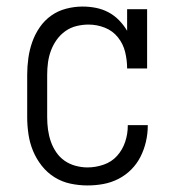

<svg xmlns="http://www.w3.org/2000/svg" viewBox="-20 -558 540 586"><path d="M247 8Q221 8 195 2.5Q169 -3 146.5 -17Q124 -31 107.5 -52Q91 -73 81 -97Q71 -121 67 -147.5Q63 -174 63 -200V-330Q63 -355 66.5 -380.5Q70 -406 78.5 -430Q87 -454 101.5 -475Q116 -496 136.5 -510.5Q157 -525 182 -531.5Q207 -538 232 -538Q253 -538 273 -534Q293 -530 311 -520.5Q329 -511 343.5 -496Q358 -481 368 -464V-530H429V-349H368Q368 -374 362 -399Q356 -424 340 -444Q324 -464 300 -473.5Q276 -483 250 -483Q232 -483 213.5 -478.5Q195 -474 179.5 -463Q164 -452 153 -436.5Q142 -421 135.5 -403.5Q129 -386 126.5 -367.5Q124 -349 124 -330V-200Q124 -181 126.5 -162.5Q129 -144 135 -126.5Q141 -109 151.5 -93.5Q162 -78 177 -67.5Q192 -57 210.5 -52Q229 -47 247 -47Q272 -47 296.5 -55.5Q321 -64 337.5 -82.5Q354 -101 362 -125Q370 -149 370 -174Q370 -175 370 -175Q370 -175 370 -176H431Q431 -175 431 -174.5Q431 -174 431 -174Q431 -150 425.5 -126Q420 -102 409 -80Q398 -58 380.5 -40.5Q363 -23 341.5 -12Q320 -1 296 3.5Q272 8 247 8Z"/></svg>

Font: Iosevka Slab Light
Style: Regular
Weight: 300
Monospace: yes
Designer: Belleve Invis
Foundry: Belleve Invis
Version: Version 11.1.0; ttfautohint (v1.8.3)